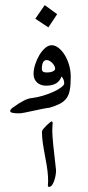

<svg xmlns="http://www.w3.org/2000/svg" viewBox="-20 -726 343 746"><path d="M194.3 -459Q194.3 -464.4 191.2 -470.2Q188 -476.1 183.3 -481Q178.7 -485.8 172.9 -489.3Q167 -492.7 161.6 -492.7Q142.6 -492.7 142.6 -458Q142.6 -444.3 161.6 -444.3Q175.3 -444.3 184.8 -448.5Q194.3 -452.6 194.3 -459ZM202.1 -670.9 168 -619.6 117.2 -653.3 153.8 -706.1ZM197.3 -69.8Q197.8 -68.8 197.8 -62Q197.8 -55.7 196 -45.2Q194.3 -34.7 190.9 -24.7Q187.5 -14.6 182.6 -7.3Q177.7 0 170.9 0Q166 0 166 -3.4Q166 -8.8 166.5 -12.9Q167 -17.1 167 -22Q167 -40 164.6 -61.5Q162.1 -83 155.8 -114.7Q152.3 -134.8 149.9 -148.2Q147.5 -161.6 146 -172.6Q144.5 -183.6 143.8 -193.4Q143.1 -203.1 143.1 -214.8Q143.1 -218.8 148.4 -225.3Q153.8 -231.9 160.6 -238.5Q167.5 -245.1 173.3 -249.8Q179.2 -254.4 180.2 -254.4Q184.6 -254.4 184.6 -247.1Q184.6 -242.7 183.8 -235.6Q183.1 -228.5 183.1 -219.2Q183.1 -200.7 186.8 -163.8Q190.4 -127 197.3 -68.8ZM254.9 -427.7Q254.9 -396.5 251.2 -376.5Q247.6 -356.4 238 -343.8Q228.5 -331.1 212.9 -323Q197.3 -314.9 172.9 -307.6Q157.7 -305.7 139.9 -302Q122.1 -298.3 105.5 -294.7Q88.9 -291 75 -288.3Q61 -285.6 53.2 -285.6Q19.5 -285.6 19.5 -294.4Q19.5 -300.3 29.8 -308.1Q53.2 -325.2 71.8 -334.7Q90.3 -344.2 105 -345.2Q125 -347.7 147 -354.2Q168.9 -360.8 187.3 -369.1Q205.6 -377.4 217.5 -386.5Q229.5 -395.5 229.5 -401.9Q229.5 -409.7 226.8 -416.7Q224.1 -423.8 218.8 -428.7Q207 -393.1 158.7 -393.1Q137.7 -393.1 124 -405.5Q110.4 -418 110.4 -439Q110.4 -456.1 116.7 -475.6Q123 -495.1 132.8 -511.7Q142.6 -528.3 155.3 -539.3Q168 -550.3 180.2 -550.3Q194.3 -550.3 207.5 -540Q220.7 -529.8 231.4 -512.5Q242.2 -495.1 248.5 -473.1Q254.9 -451.2 254.9 -427.7Z"/></svg>

Font: XB Zar
Style: Regular
Weight: 400
Designer: Behnam
Foundry: Irmug
Version: Version 8.005 2009